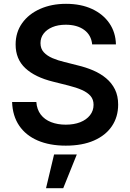

<svg xmlns="http://www.w3.org/2000/svg" viewBox="-20 -758 688 1014"><path d="M327.6 11.2Q242.2 11.2 179.2 -15.9Q116.2 -43 81.3 -94.5Q46.4 -146 43.9 -219.2H171.9Q174.8 -179.7 195.1 -153.1Q215.3 -126.5 249.8 -113Q284.2 -99.6 327.1 -99.6Q370.6 -99.6 403.6 -112.5Q436.5 -125.5 455.3 -149.4Q474.1 -173.3 474.1 -204.6Q474.1 -232.4 458.3 -251Q442.4 -269.5 412.8 -282.7Q383.3 -295.9 341.8 -306.2L260.3 -326.7Q165 -350.1 113.8 -397.9Q62.5 -445.8 62.5 -522.9Q62.5 -587.4 96.9 -635.7Q131.3 -684.1 191.7 -710.9Q252 -737.8 328.6 -737.8Q407.2 -737.8 465.8 -710.7Q524.4 -683.6 557.6 -635.3Q590.8 -586.9 592.3 -523.4H466.8Q461.9 -572.8 424.6 -600.1Q387.2 -627.4 327.1 -627.4Q286.6 -627.4 256.6 -614.7Q226.6 -602.1 210.2 -580.3Q193.8 -558.6 193.8 -530.3Q193.8 -501 211.4 -481.9Q229 -462.9 257.8 -450.7Q286.6 -438.5 319.8 -430.7L389.2 -413.1Q433.1 -402.8 471.9 -386.2Q510.7 -369.6 540.5 -344.7Q570.3 -319.8 587.2 -285.6Q604 -251.5 604 -205.6Q604 -140.6 571 -91.8Q538.1 -43 476.3 -15.9Q414.6 11.2 327.6 11.2ZM223.1 235.8 265.6 57.6H385.7L314 235.8Z"/></svg>

Font: Inter 18pt SemiBold
Style: Regular
Weight: 600
Designer: Rasmus Andersson
Foundry: rsms
Version: Version 4.001;git-66647c0bb